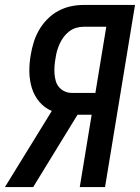

<svg xmlns="http://www.w3.org/2000/svg" viewBox="-40 -755 565 775"><path d="M-20 0 169 -307Q139 -320 118.5 -344.5Q98 -369 88.5 -400Q79 -431 78.5 -465Q78 -499 84 -533Q88 -558 96 -584Q104 -610 117.5 -633.5Q131 -657 151 -677.5Q171 -698 195.5 -711Q220 -724 245.5 -729.5Q271 -735 297 -735H505L384 0H282L330 -292H273L94 0ZM250 -380H345L389 -647H297Q282 -647 267 -642.5Q252 -638 239 -628Q226 -618 216.5 -605Q207 -592 200.5 -577.5Q194 -563 190 -548.5Q186 -534 184 -519Q181 -503 180 -487.5Q179 -472 180 -457.5Q181 -443 185 -428.5Q189 -414 198.5 -403Q208 -392 221.5 -386Q235 -380 250 -380Z"/></svg>

Font: Iosevka SS18 Semibold
Style: Italic
Weight: 600
Italic angle: -9°
Monospace: yes
Designer: Belleve Invis
Foundry: Belleve Invis
Version: Version 25.1.1; ttfautohint (v1.8.4)